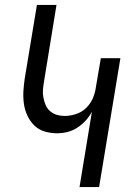

<svg xmlns="http://www.w3.org/2000/svg" viewBox="-20 -755 540 775"><path d="M301 0 351 -304Q341 -285 325.5 -268Q310 -251 291 -239Q272 -227 251.5 -222Q231 -217 210 -217Q184 -217 159.5 -224.5Q135 -232 118 -249Q101 -266 90.5 -288.5Q80 -311 76.5 -336Q73 -361 74.5 -387Q76 -413 80 -439L129 -735H208L158 -428Q155 -411 153.5 -394.5Q152 -378 155 -362Q158 -346 164 -331.5Q170 -317 182 -306.5Q194 -296 209 -291.5Q224 -287 241 -287Q263 -287 286.5 -294.5Q310 -302 327.5 -319Q345 -336 354.5 -358Q364 -380 367 -403L387 -520H466L380 0Z"/></svg>

Font: Iosevka Fixed
Style: Italic
Weight: 400
Italic angle: -9°
Monospace: yes
Designer: Belleve Invis
Foundry: Belleve Invis
Version: Version 33.2.4